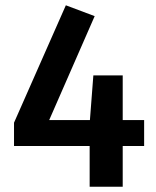

<svg xmlns="http://www.w3.org/2000/svg" viewBox="-20 -706 590 726"><path d="M444 -252V-421H333L320 -252H166L338 -645L229 -686L33 -242V-154H319V0H444V-154H525V-252Z"/></svg>

Font: Fira Sans Medium
Style: Regular
Weight: 500
Designer: Carrois Corporate & Edenspiekermann AG
Foundry: Carrois Corporate GbR & Edenspiekermann AG
Version: Version 4.203